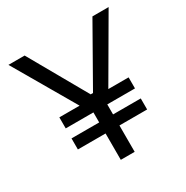

<svg xmlns="http://www.w3.org/2000/svg" viewBox="-161 -835 942 971"><g transform="rotate(-30 310.0 -350.0)"><path d="M350.5 0H269.5V-285.8L254.5 -292.8L17.5 -700H112L303.2 -363H316.8L508 -700H602.5L365.5 -292.8L350.5 -285.8ZM512.2 -154H107.8V-218.5H512.2ZM512.2 -277H107.8V-341.5H512.2Z"/></g></svg>

Font: Space Grotesk Variable Light
Style: Regular
Weight: 300
Designer: Florian Karsten
Foundry: Florian Karsten
Version: Version 2.000